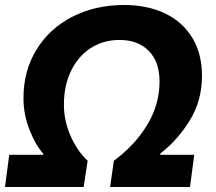

<svg xmlns="http://www.w3.org/2000/svg" viewBox="-30 -749 865 769"><path d="M7 -129H143V-134Q113 -167 88.5 -228.5Q64 -290 64 -356Q64 -465 116 -550Q168 -635 260 -682Q352 -729 467 -729Q560 -729 630.5 -695.5Q701 -662 740 -598Q779 -534 779 -445Q779 -346 730 -266.5Q681 -187 612 -134V-129H748L731 0H411L426 -105Q511 -168 560 -249.5Q609 -331 609 -422Q609 -502 565.5 -545.5Q522 -589 449 -589Q384 -589 333.5 -556.5Q283 -524 254.5 -465Q226 -406 226 -330Q226 -266 252 -206Q278 -146 321 -105L305 0H-10Z"/></svg>

Font: Nebula Sans Bold
Style: Regular
Weight: 700
Italic angle: -9°
Designer: Paul D. Hunt for Adobe (as Source Sans)
Foundry: Nebula Entertainment & Broadcasting LLC
Version: Version 1.010